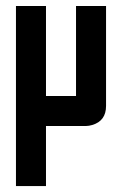

<svg xmlns="http://www.w3.org/2000/svg" viewBox="-20 -420 440 640"><path d="M233.4 -100.1V-399.9H333.5V-66.9Q333.5 -17.1 287.6 -3.4Q275.9 0 266.6 0H133.3V200.2H33.2V-399.9H133.3V-100.1Z"/></svg>

Font: Malkor
Style: Bold
Weight: 700
Version: Version 1.3